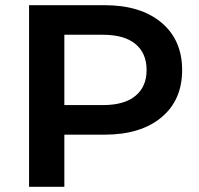

<svg xmlns="http://www.w3.org/2000/svg" viewBox="-20 -720 767 740"><path d="M92 0V-700H383Q522 -700 602 -633Q682 -566 682 -450Q682 -334 602 -267.5Q522 -201 383 -201H228V0ZM228 -315H377Q459 -315 502 -350.5Q545 -386 545 -450Q545 -515 502 -550.5Q459 -586 377 -586H228Z"/></svg>

Font: Belfius21
Style: Bold
Weight: 700
Designer: Montserrat's base design by Julieta Ulanovsky, modified by Coast SPRL for Belfius Bank NV.
Foundry: Montserrat's base design by Julieta Ulanovsky, modified by Coast SPRL for Belfius Bank NV.
Version: Version 2.000;FEAKit 1.0